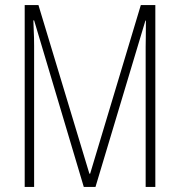

<svg xmlns="http://www.w3.org/2000/svg" viewBox="-20 -734 705 754"><path d="M309 0H355L551 -653H553C553 -591 552 -564 552 -551V0H590V-714H533L334 -52H331L131 -714H77V0H114V-554C114 -567 114 -592 111 -654H114Z"/></svg>

Font: Noto Sans Gurmukhi UI ExtraCondensed ExtraLight
Style: Regular
Weight: 200
Width: 2
Designer: Jelle Bosma - Monotype Design Team
Foundry: Monotype Imaging Inc.
Version: Version 2.004